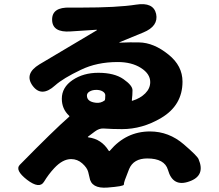

<svg xmlns="http://www.w3.org/2000/svg" viewBox="-20 -823 1040 910"><path d="M108 29Q49 -17 74 -42Q237 -208 307 -269Q311 -272 307 -275Q273 -307 273 -355Q273 -409 324 -443.5Q375 -478 446 -478Q522 -478 565 -448Q608 -418 608 -395.5Q608 -373 605 -349Q604 -344 609 -346Q645 -357 668.5 -380.5Q692 -404 692 -434Q692 -473 648 -501Q604 -529 538 -529Q439 -529 363 -492Q279 -452 241 -418Q177 -360 135 -416Q93 -473 167 -518L438 -679Q442 -682 437 -682L314 -674Q228 -668 227 -729Q226 -790 312 -787Q322 -787 363 -787Q536 -787 625 -801Q707 -814 720 -757Q732 -699 659 -669L547 -623Q542 -621 547 -621H553Q596 -623 639 -622Q709 -621 779 -564Q845 -511 845 -436Q845 -324 744 -264Q655 -211 558 -211Q514 -211 470 -214Q450 -215 430 -200L398 -176Q394 -173 399 -172Q461 -164 495 -109Q498 -105 501 -109Q578 -200 691 -200Q780 -200 851 -139Q915 -84 921 -69Q955 10 877 37Q799 65 776 -18Q760 -72 678 -72Q613 -72 592 -22Q577 16 572 30Q567 44 567 52Q567 60 489 66Q412 72 404 17Q403 12 398 -8Q393 -28 370 -48.5Q347 -69 317 -69Q277 -69 237 -26Q210 3 188.5 38.5Q167 74 108 29ZM434 -336Q457 -333 476 -347Q479 -350 479 -371Q479 -382 467 -389.5Q455 -397 436.5 -397Q418 -397 405 -389.5Q392 -382 392 -370Q392 -341 434 -336Z"/></svg>

Font: Resource Han Rounded JP Heavy
Style: Regular
Weight: 900
Designer: Cyano Hao (round all glyphs); Ryoko NISHIZUKA 西塚涼子 (kana, bopomofo & ideographs); Paul D. Hunt (Latin, Greek & Cyrillic)
Foundry: Cyano Hao
Version: 0.990